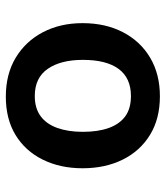

<svg xmlns="http://www.w3.org/2000/svg" viewBox="24 -570 556 643"><g transform="rotate(90 301.5 -249.0)"><path d="M304 9Q229 9 174 -24Q119 -57 88.5 -115Q58 -173 58 -248Q58 -325 88.5 -383.5Q119 -442 174 -474.5Q229 -507 303 -507Q378 -507 432 -474Q486 -441 515 -382.5Q544 -324 544 -248Q544 -173 515 -114.5Q486 -56 432.5 -23.5Q379 9 304 9ZM302 -88Q343 -88 369.5 -107.5Q396 -127 409 -163.5Q422 -200 422 -249Q422 -300 409 -336Q396 -372 370 -391Q344 -410 302 -410Q242 -410 211.5 -369Q181 -328 181 -249Q181 -175 211 -131.5Q241 -88 302 -88Z"/></g></svg>

Font: Noto Sans Armenian SemiBold
Style: Regular
Weight: 600
Designer: Monotype Design Team
Foundry: Monotype Imaging Inc.
Version: Version 2.007